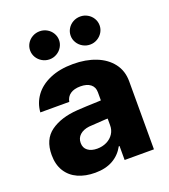

<svg xmlns="http://www.w3.org/2000/svg" viewBox="-138 -846 840 956"><g transform="rotate(-20 282.0 -368.5)"><path d="M224.6 -313.5Q268.6 -316.4 332 -318.4Q339.8 -319.3 351.6 -319.3V-362.3Q351.6 -390.1 332.5 -405Q313.5 -419.9 279.3 -419.9Q246.1 -419.9 226.1 -406.2Q206.1 -392.6 201.2 -366.2H47.9Q51.3 -414.1 79.3 -452.9Q107.4 -491.7 159.4 -514.4Q211.4 -537.1 283.2 -537.1Q349.6 -537.1 402.6 -516.4Q455.6 -495.6 486.1 -455.8Q516.6 -416 516.6 -360.4V0H361.3V-74.2H357.4Q335 -33.2 296.4 -11.7Q257.8 9.8 203.1 9.8Q151.4 9.8 112.1 -7.8Q72.8 -25.4 50.5 -60.8Q28.3 -96.2 28.3 -147.5Q28.3 -229.5 82.5 -268.6Q136.7 -307.6 224.6 -313.5ZM252.9 -99.6Q280.8 -99.6 303.7 -110.8Q326.7 -122.1 339.8 -142.3Q353 -162.6 352.5 -188.5V-222.7H342.8L252 -216.8Q220.7 -212.9 202.6 -196.5Q184.6 -180.2 184.6 -154.3Q184.6 -127.9 203.4 -113.8Q222.2 -99.6 252.9 -99.6ZM105.5 -672.9Q105.5 -692.9 115.7 -710Q126 -727.1 143.8 -737.1Q161.6 -747.1 182.6 -747.1Q203.1 -747.1 220.7 -737.1Q238.3 -727.1 248.5 -710Q258.8 -692.9 258.8 -672.9Q258.8 -653.3 248.5 -636.2Q238.3 -619.1 220.7 -608.9Q203.1 -598.6 182.6 -598.6Q161.6 -598.6 143.8 -608.9Q126 -619.1 115.7 -636.2Q105.5 -653.3 105.5 -672.9ZM320.3 -672.9Q320.3 -692.9 330.6 -710Q340.8 -727.1 358.6 -737.1Q376.5 -747.1 397.5 -747.1Q418 -747.1 435.5 -737.1Q453.1 -727.1 463.4 -710Q473.6 -692.9 473.6 -672.9Q473.6 -653.3 463.4 -636.2Q453.1 -619.1 435.5 -608.9Q418 -598.6 397.5 -598.6Q376.5 -598.6 358.6 -608.9Q340.8 -619.1 330.6 -636.2Q320.3 -653.3 320.3 -672.9Z"/></g></svg>

Font: Pretendard Std ExtraBold
Style: Regular
Weight: 800
Designer: Base glyphs from Inter by Rasmus Andersson; Hangeul glyphs from Noto Sans CJK(Source Han Sans) by Jang Soo-young and Kan
Foundry: Kil Hyung-jin
Version: Version 1.309